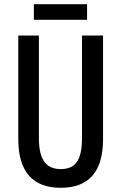

<svg xmlns="http://www.w3.org/2000/svg" viewBox="-20 -883 577 913"><path d="M394 -863H141V-789H394ZM470 -221V-714H370V-227C370 -119 337 -79 269 -79C202 -79 165 -119 165 -226V-714H67V-221C67 -65 137 10 269 10C401 10 470 -65 470 -221Z"/></svg>

Font: Noto Sans Malayalam ExtraCondensed Medium
Style: Regular
Weight: 500
Width: 2
Designer: Jelle Bosma - Monotype Design Team
Foundry: Monotype Imaging Inc.
Version: Version 2.104